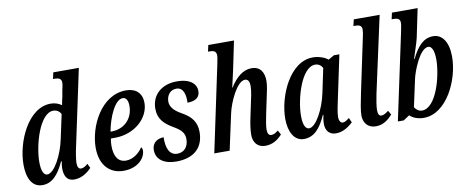

<svg xmlns="http://www.w3.org/2000/svg" viewBox="-66 -1052 3294 1354"><g transform="rotate(-10 1581.0 -375.0)"><path d="M146 10C213 10 260 -38 303 -132H308C304 -112 302 -92 302 -83C302 -18 329 10 373 10C429 10 471 -23 498 -51L483 -83C468 -69 450 -58 434 -58C417 -58 408 -73 408 -101C408 -128 417 -180 425 -215L541 -760H358L348 -714H361C389 -714 408 -706 408 -678C408 -664 404 -646 399 -625L391 -579C388 -567 381 -538 379 -521C359 -536 331 -546 301 -546C138 -546 38 -317 38 -155C38 -61 70 10 146 10ZM192 -58C169 -58 151 -85 151 -154C151 -272 212 -494 311 -494C331 -494 354 -483 365 -460L328 -288C305 -176 242 -58 192 -58Z M726 10C835 10 885 -59 885 -107C885 -118 882 -128 876 -132C853 -95 808 -58 756 -58C701 -58 672 -101 672 -177C672 -195 674 -216 677 -230H707C847 -230 954 -328 954 -437C954 -505 912 -546 840 -546C661 -546 560 -335 560 -184C560 -53 634 10 726 10ZM683 -278C701 -379 752 -496 808 -496C832 -496 846 -474 846 -434C846 -341 779 -278 692 -278Z M1104 10C1235 10 1301 -59 1301 -167C1301 -238 1268 -281 1199 -319C1149 -347 1120 -377 1121 -419C1123 -463 1149 -496 1193 -496C1244 -496 1256 -438 1253 -385C1309 -385 1343 -406 1343 -454C1343 -499 1306 -546 1204 -546C1094 -546 1022 -480 1022 -382C1022 -310 1060 -271 1125 -233C1177 -203 1201 -178 1201 -134C1201 -78 1169 -43 1120 -43C1062 -43 1042 -103 1045 -174C1007 -174 961 -155 961 -96C961 -29 1017 10 1104 10Z M1742 10C1797 10 1836 -19 1863 -50L1846 -81C1827 -66 1813 -58 1796 -58C1778 -58 1769 -74 1769 -100C1769 -128 1777 -167 1785 -208L1809 -322C1817 -359 1828 -405 1828 -440C1828 -496 1806 -546 1739 -546C1681 -546 1630 -507 1584 -434H1582C1588 -460 1598 -503 1609 -553L1652 -760H1468L1458 -714H1471C1500 -714 1517 -706 1517 -677C1517 -664 1513 -645 1508 -619L1377 0H1487L1543 -258C1560 -336 1622 -474 1680 -474C1707 -474 1712 -446 1712 -422C1712 -388 1698 -327 1692 -300L1673 -210C1661 -157 1656 -110 1656 -84C1656 -29 1686 10 1742 10Z M2018 10C2093 10 2138 -45 2178 -134H2182C2178 -113 2174 -96 2174 -70C2174 -19 2203 10 2247 10C2303 10 2343 -23 2370 -47L2355 -81C2337 -67 2323 -57 2308 -57C2292 -57 2281 -73 2281 -103C2281 -131 2295 -195 2300 -218L2367 -535H2328L2286 -511C2264 -530 2221 -546 2178 -546C2012 -546 1912 -314 1912 -153C1912 -61 1948 10 2018 10ZM2067 -58C2043 -58 2025 -85 2025 -154C2025 -272 2086 -493 2186 -493C2208 -493 2228 -481 2238 -459L2202 -288C2179 -176 2116 -58 2067 -58Z M2534 10C2591 10 2627 -25 2653 -53L2636 -83C2617 -68 2600 -58 2585 -58C2568 -58 2560 -73 2560 -102C2560 -129 2569 -178 2576 -214L2695 -760H2510L2499 -714H2514C2540 -714 2559 -707 2559 -679C2559 -665 2556 -645 2551 -625L2471 -246C2457 -177 2445 -120 2445 -83C2445 -31 2475 10 2534 10Z M2876 10C3041 10 3147 -215 3147 -381C3147 -488 3103 -546 3040 -546C2971 -546 2926 -497 2884 -411H2880C2888 -439 2916 -518 2924 -553L2967 -760H2783L2773 -714H2789C2815 -714 2833 -707 2833 -679C2833 -663 2829 -647 2822 -611L2691 3H2733L2777 -26C2796 -6 2833 10 2876 10ZM2873 -43C2850 -43 2832 -57 2820 -76L2862 -270C2873 -323 2931 -478 2993 -478C3015 -478 3034 -451 3034 -380C3034 -265 2976 -43 2873 -43Z"/></g></svg>

Font: Noto Serif Condensed Semi
Style: Italic
Weight: 600
Width: 3
Italic angle: -12°
Designer: Monotype Design Team
Foundry: Monotype Imaging Inc.
Version: Version 1.901